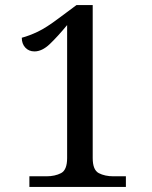

<svg xmlns="http://www.w3.org/2000/svg" viewBox="-20 -738 599 758"><path d="M96 0V-42H163Q197 -42 221 -54.5Q245 -67 245 -114V-639Q207 -593 176.5 -564Q146 -535 116 -535Q94 -535 80 -550Q66 -565 66 -589Q96 -597 129.5 -613Q163 -629 212 -666L282 -718H346V-114Q346 -67 370 -54.5Q394 -42 428 -42H477V0Z"/></svg>

Font: Noto Serif Dogra
Style: Regular
Weight: 400
Designer: Ek Type
Foundry: Ek Type
Version: Version 1.005